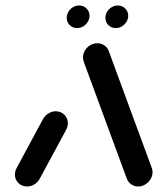

<svg xmlns="http://www.w3.org/2000/svg" viewBox="-20 -675 598 695"><path d="M77.8 0Q59.3 0 46.7 -12.4Q34.1 -24.8 34.1 -43Q34.1 -56.3 41.1 -68.5L136.3 -245.2Q143.7 -257.4 155.9 -264.8Q168.1 -272.2 181.9 -272.2Q200.4 -272.2 213 -259.6Q225.6 -247 225.6 -228.5Q225.6 -216.3 218.5 -203.3L123 -26.7Q115.9 -14.4 103.9 -7.2Q91.9 0 77.8 0ZM532.2 -52.2Q532.2 -38.5 525 -26.5Q517.8 -14.4 505.7 -7.2Q493.7 0 480 0Q466.3 0 455.6 -7.4Q444.8 -14.8 439.6 -26.7L283.7 -450Q280.4 -459.3 280.4 -467Q280.4 -480.7 287.6 -492.6Q294.8 -504.4 306.9 -511.5Q318.9 -518.5 332.6 -518.5Q346.3 -518.5 357.2 -511.1Q368.1 -503.7 373 -491.9L528.9 -68.5Q532.2 -60.7 532.2 -52.2ZM361.5 -610.4Q361.5 -622.2 367.8 -632.6Q374.1 -643 384.4 -649.1Q394.8 -655.2 406.3 -655.2Q422.2 -655.2 433.1 -644.4Q444.1 -633.7 444.1 -617.8Q444.1 -606.3 437.8 -595.9Q431.5 -585.6 421.1 -579.4Q410.7 -573.3 399.3 -573.3Q383.3 -573.3 372.4 -584.1Q361.5 -594.8 361.5 -610.4ZM221.5 -610.4Q221.5 -622.2 227.8 -632.6Q234.1 -643 244.4 -649.1Q254.8 -655.2 266.3 -655.2Q282.2 -655.2 293.1 -644.4Q304.1 -633.7 304.1 -617.8Q304.1 -606.3 297.8 -595.9Q291.5 -585.6 281.1 -579.4Q270.7 -573.3 259.3 -573.3Q243.3 -573.3 232.4 -584.1Q221.5 -594.8 221.5 -610.4Z"/></svg>

Font: 26F Galaxy Sans Extra Bold
Style: Italic
Weight: 800
Italic angle: -5°
Designer: C₂₉H₂₅N₃O₅
Version: Version 1.200